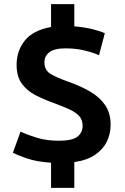

<svg xmlns="http://www.w3.org/2000/svg" viewBox="-20 -796 604 925"><path d="M226 109V-12Q155 -17 109 -33Q63 -49 42 -60L79 -162Q113 -146 159 -132Q205 -118 264 -118Q328 -118 353 -137.5Q378 -157 378 -190Q378 -219 361 -237.5Q344 -256 311.5 -270.5Q279 -285 233 -302Q191 -317 151 -337.5Q111 -358 85.5 -392.5Q60 -427 60 -483Q60 -551 99.5 -600.5Q139 -650 226 -666V-776H338V-669Q388 -665 425.5 -655.5Q463 -646 485 -636L457 -530Q428 -543 386.5 -553Q345 -563 296 -563Q242 -563 218 -544.5Q194 -526 194 -495Q194 -458 223.5 -440Q253 -422 313 -401Q369 -381 414 -355Q459 -329 486 -290.5Q513 -252 513 -194Q513 -152 495 -114.5Q477 -77 438.5 -50.5Q400 -24 338 -15V109Z"/></svg>

Font: Ubuntu Sans
Style: Bold
Weight: 700
Designer: Dalton Maag Ltd
Foundry: Dalton Maag Ltd
Version: Version 1.006; ttfautohint (v1.8.4.7-5d5b)